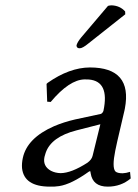

<svg xmlns="http://www.w3.org/2000/svg" viewBox="-20 -693 521 723"><path d="M386.7 -670.9Q393.6 -672.9 400.9 -672.9Q432.1 -671.4 451.2 -649.9L451.7 -639.2L313.5 -529.8Q290.5 -510.7 279.8 -511.2Q269 -511.2 268.1 -521Q268.1 -522.9 268.6 -523.9Q272 -535.2 285.6 -551.8ZM357.9 -225.1 268.1 -202.1Q172.4 -177.7 151.9 -117.2Q149.4 -109.4 147.5 -102.1Q140.1 -67.4 171.9 -49.8Q188 -41.5 208.5 -41Q249 -41.5 309.1 -80.1Q325.2 -91.8 328.6 -106ZM320.3 -47.9H316.4Q248.5 1 202.6 7.8Q186.5 10.3 168 9.8Q70.8 9.8 63 -59.6Q61.5 -77.6 65.9 -98.1Q82 -173.3 183.6 -217.8Q220.2 -233.4 262.7 -243.2L360.4 -264.2Q367.2 -268.1 369.6 -275.9Q393.1 -387.2 314.5 -393.6Q307.1 -394 298.8 -394Q241.2 -393.1 170.9 -309.1L157.7 -310.1L155.3 -377L159.2 -380.9Q241.2 -438.5 318.4 -439Q479.5 -439 450.2 -284.2Q449.2 -279.8 448.7 -276.9Q447.8 -272.5 438 -231Q417.5 -144.5 414.1 -126Q401.4 -63.5 414.1 -47.9Q421.4 -40.5 441.9 -40.5Q454.6 -41 469.7 -45.9L472.2 -21Q435.5 9.8 385.7 9.8Q329.1 9.8 321.3 -41Q320.8 -44.9 320.3 -47.9Z"/></svg>

Font: Linux Biolinum Slanted O
Style: Slanted
Weight: 400
Designer: Philipp H. Poll
Foundry: Philipp H. Poll
Version: Version 1.0.4